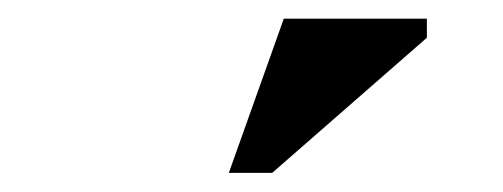

<svg xmlns="http://www.w3.org/2000/svg" viewBox="-20 -697 540 206"><path d="M225.5 -511.5 284.5 -677H438V-656.5L272 -511.5Z"/></svg>

Font: Newsreader 24pt ExtraBold
Style: Regular
Weight: 800
Designer: Hugues Gentile
Foundry: Production Type
Version: Version 1.003